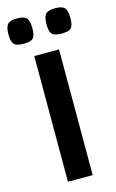

<svg xmlns="http://www.w3.org/2000/svg" viewBox="-137 -871 559 922"><g transform="rotate(-15 142.0 -410.5)"><path d="M204 -625V0H81V-625ZM-12 -757Q-12 -793 0 -807Q12 -821 48 -821Q83 -821 95 -807Q107 -793 107 -757Q107 -721 95.5 -708Q84 -695 48 -695Q12 -695 0 -708Q-12 -721 -12 -757ZM177 -757Q177 -793 189 -807Q201 -821 237 -821Q272 -821 284 -807Q296 -793 296 -757Q296 -721 284.5 -708Q273 -695 237 -695Q201 -695 189 -708Q177 -721 177 -757Z"/></g></svg>

Font: Changa Medium
Style: Regular
Weight: 500
Designer: Eduardo Rodriguez Tunni
Foundry: Eduardo Rodriguez Tunni
Version: Version 2.002; ttfautohint (v1.5) -l 8 -r 50 -G 150 -x 14 -H